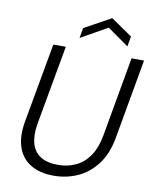

<svg xmlns="http://www.w3.org/2000/svg" viewBox="-97 -973 853 1059"><g transform="rotate(10 329.0 -444.0)"><path d="M277 12Q199 12 147 -19.5Q95 -51 75 -111Q55 -171 70 -255L150 -700H220L140 -255Q129 -190 141.5 -144.5Q154 -99 191 -75Q228 -51 290 -51Q344 -51 389 -72Q434 -93 465 -138Q496 -183 509 -255L588 -700H658L579 -255Q563 -163 518 -103.5Q473 -44 410.5 -16Q348 12 277 12ZM286 -761 296 -818 445 -900 564 -818 554 -761 435 -845Z"/></g></svg>

Font: DM Sans 16pt Light
Style: Italic
Weight: 300
Italic angle: -10°
Version: Version 4.004;gftools[0.9.30]